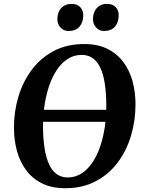

<svg xmlns="http://www.w3.org/2000/svg" viewBox="-20 -986 764 1016"><path d="M134.5 -341.5 136 -405H588L586.5 -341.5ZM325 10Q254.5 10 203.2 -15.2Q152 -40.5 119 -84.5Q86 -128.5 70 -186.2Q54 -244 54 -308.5Q53.5 -394.5 77.2 -474Q101 -553.5 148 -616.5Q195 -679.5 264.5 -716.2Q334 -753 425.5 -753Q496.5 -753 547.8 -727.8Q599 -702.5 632 -658.5Q665 -614.5 680.8 -557.8Q696.5 -501 697 -438Q697.5 -351 674 -270.5Q650.5 -190 603.5 -127Q556.5 -64 486.8 -27Q417 10 325 10ZM338 -47Q378 -47 410.2 -67.2Q442.5 -87.5 467.5 -123.8Q492.5 -160 509.2 -208.2Q526 -256.5 534.5 -313.2Q543 -370 542.5 -430.5Q542 -494.5 534.5 -543.8Q527 -593 511.2 -626.8Q495.5 -660.5 471 -678Q446.5 -695.5 412 -695.5Q372.5 -695.5 340 -675.2Q307.5 -655 282.8 -619Q258 -583 241.2 -535Q224.5 -487 216 -431.2Q207.5 -375.5 207.5 -316Q208 -251 216 -200.8Q224 -150.5 239.8 -116.2Q255.5 -82 280.2 -64.5Q305 -47 338 -47ZM342.5 -822Q316.5 -822 299.8 -840.8Q283 -859.5 283.5 -887Q284.5 -923 304.8 -944.2Q325 -965.5 358 -965.5Q389 -965.5 405 -947.8Q421 -930 420.5 -903.5Q420 -867 400.2 -844.5Q380.5 -822 342.5 -822ZM530.5 -822Q505 -822 488.2 -840.8Q471.5 -859.5 472 -887Q473 -923 493 -944.2Q513 -965.5 546 -965.5Q576.5 -965.5 592.8 -947.8Q609 -930 608 -903.5Q607.5 -867 587.8 -844.5Q568 -822 530.5 -822Z"/></svg>

Font: Merriweather
Style: Bold Italic
Weight: 700
Italic angle: -7.8°
Version: Version 2.101